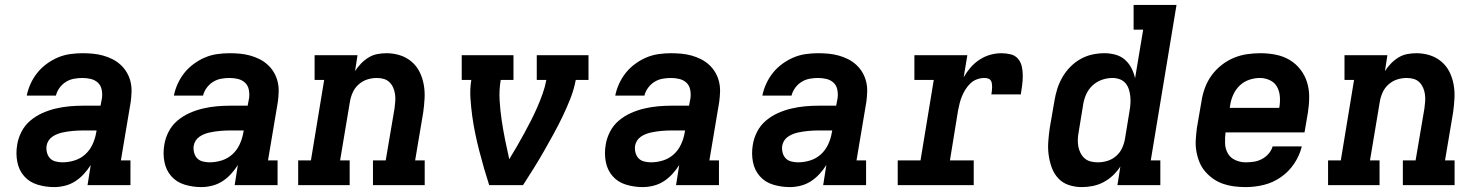

<svg xmlns="http://www.w3.org/2000/svg" viewBox="-20 -755 6040 783"><path d="M201 8Q166 8 133 -2Q100 -12 78.5 -36.5Q57 -61 50.5 -95Q44 -129 50 -164Q54 -191 67.5 -217.5Q81 -244 103.5 -263Q126 -282 153 -294Q180 -306 208 -312.5Q236 -319 263.5 -321.5Q291 -324 319 -324H390L396 -356Q398 -373 394.5 -390Q391 -407 379 -418Q367 -429 350.5 -433Q334 -437 316 -437Q300 -437 282.5 -434Q265 -431 249.5 -421.5Q234 -412 223 -397Q212 -382 208 -365H89Q94 -390 105 -414Q116 -438 132.5 -458.5Q149 -479 171 -495Q193 -511 217 -521Q241 -531 266.5 -534.5Q292 -538 316 -538Q338 -538 359 -536Q380 -534 400 -528.5Q420 -523 438 -514Q456 -505 471 -491.5Q486 -478 496.5 -460.5Q507 -443 512 -423Q517 -403 516.5 -382Q516 -361 513 -339L473 -101H512V0H337L350 -82Q338 -63 322 -45.5Q306 -28 286.5 -15.5Q267 -3 244.5 2.5Q222 8 201 8ZM235 -93Q259 -93 283.5 -100.5Q308 -108 327 -125Q346 -142 357 -165.5Q368 -189 372 -213L374 -223H319Q308 -223 297.5 -222.5Q287 -222 276.5 -221Q266 -220 255.5 -218.5Q245 -217 234 -214.5Q223 -212 213 -208Q203 -204 193.5 -197.5Q184 -191 178 -181.5Q172 -172 170 -161Q168 -147 171.5 -133Q175 -119 184 -109.5Q193 -100 207 -96.5Q221 -93 235 -93Z M801 8Q766 8 733 -2Q700 -12 678.5 -36.5Q657 -61 650.5 -95Q644 -129 650 -164Q654 -191 667.5 -217.5Q681 -244 703.5 -263Q726 -282 753 -294Q780 -306 808 -312.5Q836 -319 863.5 -321.5Q891 -324 919 -324H990L996 -356Q998 -373 994.5 -390Q991 -407 979 -418Q967 -429 950.5 -433Q934 -437 916 -437Q900 -437 882.5 -434Q865 -431 849.5 -421.5Q834 -412 823 -397Q812 -382 808 -365H689Q694 -390 705 -414Q716 -438 732.5 -458.5Q749 -479 771 -495Q793 -511 817 -521Q841 -531 866.5 -534.5Q892 -538 916 -538Q938 -538 959 -536Q980 -534 1000 -528.5Q1020 -523 1038 -514Q1056 -505 1071 -491.5Q1086 -478 1096.5 -460.5Q1107 -443 1112 -423Q1117 -403 1116.5 -382Q1116 -361 1113 -339L1073 -101H1112V0H937L950 -82Q938 -63 922 -45.5Q906 -28 886.5 -15.5Q867 -3 844.5 2.5Q822 8 801 8ZM835 -93Q859 -93 883.5 -100.5Q908 -108 927 -125Q946 -142 957 -165.5Q968 -189 972 -213L974 -223H919Q908 -223 897.5 -222.5Q887 -222 876.5 -221Q866 -220 855.5 -218.5Q845 -217 834 -214.5Q823 -212 813 -208Q803 -204 793.5 -197.5Q784 -191 778 -181.5Q772 -172 770 -161Q768 -147 771.5 -133Q775 -119 784 -109.5Q793 -100 807 -96.5Q821 -93 835 -93Z M1196 0V-101H1248L1302 -429H1263V-530H1438L1428 -465Q1438 -481 1452 -495.5Q1466 -510 1483 -520.5Q1500 -531 1519 -534.5Q1538 -538 1556 -538Q1585 -538 1611.5 -529.5Q1638 -521 1658.5 -503.5Q1679 -486 1691 -462Q1703 -438 1708 -410.5Q1713 -383 1711.5 -354.5Q1710 -326 1706 -297L1673 -101H1712V0H1501V-101H1553L1589 -313Q1591 -328 1592 -342.5Q1593 -357 1591 -371Q1589 -385 1583.5 -397.5Q1578 -410 1568.5 -419.5Q1559 -429 1545.5 -433Q1532 -437 1517 -437Q1497 -437 1478 -431Q1459 -425 1443 -411Q1427 -397 1418.5 -378Q1410 -359 1407 -340L1367 -101H1406V0Z M1975 0Q1964 -34 1954 -68.5Q1944 -103 1935 -138Q1926 -173 1918.5 -208.5Q1911 -244 1906 -280.5Q1901 -317 1898.5 -354.5Q1896 -392 1902 -429H1863V-530H2074V-429H2022Q2015 -387 2017.5 -345.5Q2020 -304 2026 -264Q2032 -224 2040 -184Q2048 -144 2057 -105V-106Q2073 -132 2088 -158Q2103 -184 2117.5 -210.5Q2132 -237 2145.5 -263.5Q2159 -290 2171 -317.5Q2183 -345 2193 -373Q2203 -401 2208 -429H2169V-530H2380V-429H2328Q2321 -391 2306.5 -354Q2292 -317 2274.5 -280.5Q2257 -244 2237.5 -208.5Q2218 -173 2198 -138Q2178 -103 2156.5 -68.5Q2135 -34 2113 0Z M2601 8Q2566 8 2533 -2Q2500 -12 2478.5 -36.5Q2457 -61 2450.5 -95Q2444 -129 2450 -164Q2454 -191 2467.5 -217.5Q2481 -244 2503.5 -263Q2526 -282 2553 -294Q2580 -306 2608 -312.5Q2636 -319 2663.5 -321.5Q2691 -324 2719 -324H2790L2796 -356Q2798 -373 2794.5 -390Q2791 -407 2779 -418Q2767 -429 2750.5 -433Q2734 -437 2716 -437Q2700 -437 2682.5 -434Q2665 -431 2649.5 -421.5Q2634 -412 2623 -397Q2612 -382 2608 -365H2489Q2494 -390 2505 -414Q2516 -438 2532.5 -458.5Q2549 -479 2571 -495Q2593 -511 2617 -521Q2641 -531 2666.5 -534.5Q2692 -538 2716 -538Q2738 -538 2759 -536Q2780 -534 2800 -528.5Q2820 -523 2838 -514Q2856 -505 2871 -491.5Q2886 -478 2896.5 -460.5Q2907 -443 2912 -423Q2917 -403 2916.5 -382Q2916 -361 2913 -339L2873 -101H2912V0H2737L2750 -82Q2738 -63 2722 -45.5Q2706 -28 2686.5 -15.5Q2667 -3 2644.5 2.5Q2622 8 2601 8ZM2635 -93Q2659 -93 2683.5 -100.5Q2708 -108 2727 -125Q2746 -142 2757 -165.5Q2768 -189 2772 -213L2774 -223H2719Q2708 -223 2697.5 -222.5Q2687 -222 2676.5 -221Q2666 -220 2655.5 -218.5Q2645 -217 2634 -214.5Q2623 -212 2613 -208Q2603 -204 2593.5 -197.5Q2584 -191 2578 -181.5Q2572 -172 2570 -161Q2568 -147 2571.5 -133Q2575 -119 2584 -109.5Q2593 -100 2607 -96.5Q2621 -93 2635 -93Z M3201 8Q3166 8 3133 -2Q3100 -12 3078.5 -36.5Q3057 -61 3050.5 -95Q3044 -129 3050 -164Q3054 -191 3067.5 -217.5Q3081 -244 3103.5 -263Q3126 -282 3153 -294Q3180 -306 3208 -312.5Q3236 -319 3263.5 -321.5Q3291 -324 3319 -324H3390L3396 -356Q3398 -373 3394.5 -390Q3391 -407 3379 -418Q3367 -429 3350.5 -433Q3334 -437 3316 -437Q3300 -437 3282.5 -434Q3265 -431 3249.5 -421.5Q3234 -412 3223 -397Q3212 -382 3208 -365H3089Q3094 -390 3105 -414Q3116 -438 3132.5 -458.5Q3149 -479 3171 -495Q3193 -511 3217 -521Q3241 -531 3266.5 -534.5Q3292 -538 3316 -538Q3338 -538 3359 -536Q3380 -534 3400 -528.5Q3420 -523 3438 -514Q3456 -505 3471 -491.5Q3486 -478 3496.5 -460.5Q3507 -443 3512 -423Q3517 -403 3516.5 -382Q3516 -361 3513 -339L3473 -101H3512V0H3337L3350 -82Q3338 -63 3322 -45.5Q3306 -28 3286.5 -15.5Q3267 -3 3244.5 2.5Q3222 8 3201 8ZM3235 -93Q3259 -93 3283.5 -100.5Q3308 -108 3327 -125Q3346 -142 3357 -165.5Q3368 -189 3372 -213L3374 -223H3319Q3308 -223 3297.5 -222.5Q3287 -222 3276.5 -221Q3266 -220 3255.5 -218.5Q3245 -217 3234 -214.5Q3223 -212 3213 -208Q3203 -204 3193.5 -197.5Q3184 -191 3178 -181.5Q3172 -172 3170 -161Q3168 -147 3171.5 -133Q3175 -119 3184 -109.5Q3193 -100 3207 -96.5Q3221 -93 3235 -93Z M3641 0V-101H3734L3788 -429H3709V-530H3925L3910 -440Q3922 -461 3938 -479.5Q3954 -498 3974.5 -511.5Q3995 -525 4018 -531.5Q4041 -538 4064 -538Q4083 -538 4101.5 -533.5Q4120 -529 4131.5 -515.5Q4143 -502 4147 -484Q4151 -466 4151 -446.5Q4151 -427 4148.5 -408Q4146 -389 4143 -370H4023Q4024 -377 4025 -384.5Q4026 -392 4026 -399.5Q4026 -407 4025 -414.5Q4024 -422 4020 -427.5Q4016 -433 4009 -435Q4002 -437 3994 -437Q3979 -437 3964 -431.5Q3949 -426 3937.5 -415Q3926 -404 3917.5 -390.5Q3909 -377 3903 -362.5Q3897 -348 3893.5 -333.5Q3890 -319 3887 -304L3854 -101H3951V0Z M4392 8Q4364 8 4338.5 -0.5Q4313 -9 4295.5 -28Q4278 -47 4269 -72Q4260 -97 4256.5 -123.5Q4253 -150 4255 -177.5Q4257 -205 4261 -233L4280 -343Q4284 -368 4291.5 -392Q4299 -416 4312 -439Q4325 -462 4344 -481.5Q4363 -501 4386 -514Q4409 -527 4434 -532.5Q4459 -538 4484 -538Q4507 -538 4529 -532Q4551 -526 4567.5 -511.5Q4584 -497 4594 -477.5Q4604 -458 4609 -436L4642 -634H4603V-735H4778L4673 -101H4712V0H4537L4549 -76Q4536 -56 4518.5 -39.5Q4501 -23 4480 -12Q4459 -1 4436.5 3.5Q4414 8 4392 8ZM4457 -93Q4477 -93 4496.5 -99Q4516 -105 4532 -119Q4548 -133 4556.5 -152Q4565 -171 4568 -190L4586 -300Q4589 -316 4590 -331.5Q4591 -347 4589.5 -362Q4588 -377 4583.5 -391Q4579 -405 4569.5 -416Q4560 -427 4546 -432Q4532 -437 4517 -437Q4495 -437 4473.5 -429.5Q4452 -422 4435 -406Q4418 -390 4409 -369Q4400 -348 4397 -327L4379 -217Q4376 -202 4375.5 -187Q4375 -172 4377.5 -158Q4380 -144 4386.5 -131Q4393 -118 4403.5 -109Q4414 -100 4428 -96.5Q4442 -93 4457 -93Z M5060 8Q5036 8 5012.5 5Q4989 2 4967.5 -5.5Q4946 -13 4927.5 -26Q4909 -39 4894.5 -56Q4880 -73 4871.5 -94Q4863 -115 4859 -138Q4855 -161 4856.5 -185Q4858 -209 4861 -233L4880 -343Q4884 -370 4894 -397Q4904 -424 4921 -447.5Q4938 -471 4961.5 -489.5Q4985 -508 5011.5 -519Q5038 -530 5065.5 -534Q5093 -538 5120 -538Q5152 -538 5182.5 -532Q5213 -526 5238.5 -511Q5264 -496 5282.5 -472.5Q5301 -449 5310 -420.5Q5319 -392 5319 -360.5Q5319 -329 5314 -297L5300 -215H4978Q4975 -192 4976 -169.5Q4977 -147 4987.5 -129Q4998 -111 5018 -102Q5038 -93 5060 -93Q5077 -93 5093.5 -95.5Q5110 -98 5125.5 -106Q5141 -114 5153 -127.5Q5165 -141 5170 -158H5289Q5280 -121 5258 -88Q5236 -55 5203.5 -32.5Q5171 -10 5134 -1Q5097 8 5060 8ZM4995 -315H5197Q5201 -338 5199.5 -360Q5198 -382 5188.5 -400Q5179 -418 5159.5 -427.5Q5140 -437 5118 -437Q5096 -437 5074 -429.5Q5052 -422 5035.5 -406Q5019 -390 5009.5 -369Q5000 -348 4997 -327Z M5396 0V-101H5448L5502 -429H5463V-530H5638L5628 -465Q5638 -481 5652 -495.5Q5666 -510 5683 -520.5Q5700 -531 5719 -534.5Q5738 -538 5756 -538Q5785 -538 5811.5 -529.5Q5838 -521 5858.5 -503.5Q5879 -486 5891 -462Q5903 -438 5908 -410.5Q5913 -383 5911.5 -354.5Q5910 -326 5906 -297L5873 -101H5912V0H5701V-101H5753L5789 -313Q5791 -328 5792 -342.5Q5793 -357 5791 -371Q5789 -385 5783.5 -397.5Q5778 -410 5768.5 -419.5Q5759 -429 5745.5 -433Q5732 -437 5717 -437Q5697 -437 5678 -431Q5659 -425 5643 -411Q5627 -397 5618.5 -378Q5610 -359 5607 -340L5567 -101H5606V0Z"/></svg>

Font: Iosevka Curly Slab ExObl
Style: Bold
Weight: 700
Width: 7
Italic angle: -9°
Monospace: yes
Designer: Belleve Invis
Foundry: Belleve Invis
Version: Version 11.0.0; ttfautohint (v1.8.3)